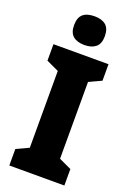

<svg xmlns="http://www.w3.org/2000/svg" viewBox="-174 -999 729 1062"><g transform="rotate(20 190.0 -468.5)"><path d="M352 0H28V-97L101 -131V-583L28 -617V-714H352V-617L279 -583V-131L352 -97ZM190 -937Q233 -937 256.5 -917Q280 -897 280 -852Q280 -808 256 -788Q232 -768 190 -768Q147 -768 123 -788Q99 -808 99 -852Q99 -897 122 -917Q145 -937 190 -937Z"/></g></svg>

Font: Noto Sans Gurmukhi UI Condensed Black
Style: Regular
Weight: 900
Width: 3
Designer: Jelle Bosma - Monotype Design Team
Foundry: Monotype Imaging Inc.
Version: Version 2.004; ttfautohint (v1.8.4.7-5d5b)